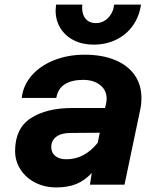

<svg xmlns="http://www.w3.org/2000/svg" viewBox="-20 -807 690 839"><path d="M381 -51Q350 -18 313.5 -3Q277 12 226 12Q175 12 134 -9Q93 -30 69.5 -66.5Q46 -103 46 -147Q46 -246 114.5 -290.5Q183 -335 295 -335H439L443 -352Q446 -364 446 -375Q446 -413 417.5 -435.5Q389 -458 343 -458Q294 -458 263.5 -439Q233 -420 226 -379H75Q81 -434 118.5 -477Q156 -520 216.5 -544Q277 -568 350 -568Q426 -568 482 -545Q538 -522 568 -479.5Q598 -437 598 -379Q598 -350 593 -329L524 0H373ZM270 -111Q310 -111 344 -129Q378 -147 407 -183L416 -227L288 -226Q248 -226 226 -209.5Q204 -193 204 -164Q204 -140 221.5 -125.5Q239 -111 270 -111ZM223 -762Q223 -769 225 -787H340Q339 -782 339 -772Q339 -742 355 -724Q371 -706 399 -706Q430 -706 452.5 -729Q475 -752 479 -787H596Q589 -736 561.5 -696.5Q534 -657 489.5 -634.5Q445 -612 389 -612Q340 -612 302.5 -631Q265 -650 244 -684Q223 -718 223 -762Z"/></svg>

Font: Azeret Mono
Style: Bold Italic
Weight: 700
Italic angle: -12°
Designer: Martin Vácha
Foundry: Displaay
Version: Version 1.000; Glyphs 3.0.3, build 3074